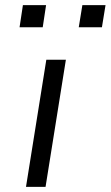

<svg xmlns="http://www.w3.org/2000/svg" viewBox="-20 -726 430 746"><path d="M81 0 160 -494H236L157 0ZM286 -620 300 -706H390L376 -620ZM56 -620 69 -706H159L146 -620Z"/></svg>

Font: Nunito Sans 7pt Expanded Light
Style: Italic
Weight: 300
Width: 7
Italic angle: -9°
Designer: Vernon Adams
Foundry: Vernon Adams
Version: Version 3.101;gftools[0.9.27]